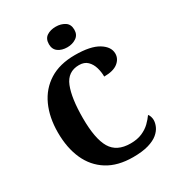

<svg xmlns="http://www.w3.org/2000/svg" viewBox="-221 -1063 1088 1198"><g transform="rotate(-30 323.5 -463.5)"><path d="M382 10Q272 10 198.5 -36Q125 -82 88 -164.5Q51 -247 51 -358Q51 -466 88.5 -548.5Q126 -631 200 -677.5Q274 -724 384 -724Q496 -724 552 -689.5Q608 -655 608 -606Q608 -568 575 -542Q542 -516 476 -516Q476 -549 466.5 -581.5Q457 -614 435 -635.5Q413 -657 375 -657Q293 -657 262 -579Q231 -501 231 -358Q231 -209 271.5 -140.5Q312 -72 411 -72Q460 -72 495 -87.5Q530 -103 553.5 -126Q577 -149 593 -172Q600 -165 604 -152Q608 -139 608 -128Q608 -106 597.5 -82Q587 -58 562 -37Q537 -16 493 -3Q449 10 382 10ZM369 -789Q330 -789 304 -807.5Q278 -826 278 -863Q278 -902 304 -919.5Q330 -937 369 -937Q406 -937 433.5 -919.5Q461 -902 461 -863Q461 -826 433.5 -807.5Q406 -789 369 -789Z"/></g></svg>

Font: Noto Serif Myanmar SemiCondensed ExtraBold
Style: Regular
Weight: 800
Width: 4
Designer: Ben Mitchell and the Monotype Design Team
Foundry: Monotype Imaging Inc.
Version: Version 2.106; ttfautohint (v1.8.4.7-5d5b)